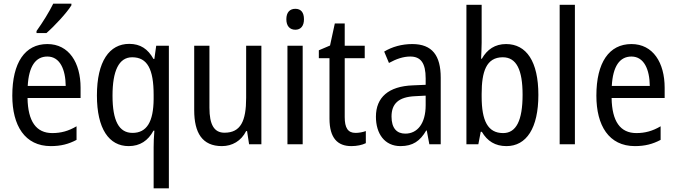

<svg xmlns="http://www.w3.org/2000/svg" viewBox="-20 -786 3684 1046"><path d="M369 -757V-766H270C248 -721 214 -666 179 -617V-606H233C275 -642 344 -716 369 -757ZM238 -546C116 -546 47 -445 47 -265C47 -102 115 10 257 10C311 10 354 -1 397 -24V-98C353 -72 312 -61 265 -61C177 -61 132 -125 130 -252H419V-308C419 -444 356 -546 238 -546ZM238 -478C307 -478 337 -407 338 -318H131C137 -425 174 -478 238 -478Z M817 16V240H900V-537H831L821 -465H816C786 -519 745 -547 684 -547C576 -547 508 -452 508 -266C508 -84 574 10 681 10C743 10 787 -20 816 -74H821C818 -39 817 -7 817 16ZM702 -62C628 -62 593 -128 593 -265C593 -399 627 -474 700 -474C783 -474 817 -409 817 -269V-246C816 -123 780 -62 702 -62Z M1404 -537H1321V-253C1321 -126 1291 -63 1203 -63C1147 -63 1121 -106 1121 -199V-537H1038V-186C1038 -62 1082 10 1189 10C1245 10 1294 -18 1321 -72H1326L1337 0H1404Z M1589 -738C1559 -738 1540 -719 1540 -681C1540 -644 1559 -624 1589 -624C1618 -624 1636 -644 1636 -681C1636 -719 1619 -738 1589 -738ZM1629 -537H1546V0H1629Z M1917 -62C1875 -62 1858 -90 1858 -148V-469H1967V-537H1858V-658H1804L1778 -538L1717 -512V-469H1775V-140C1775 -34 1819 10 1894 10C1924 10 1953 4 1973 -6V-72C1957 -66 1936 -62 1917 -62Z M2226 -546C2169 -546 2116 -531 2073 -505L2099 -443C2139 -465 2177 -478 2215 -478C2272 -478 2299 -443 2299 -359V-324L2229 -321C2097 -316 2028 -256 2028 -150C2028 -58 2075 10 2162 10C2229 10 2269 -18 2302 -75H2305L2319 0H2381V-363C2381 -483 2335 -546 2226 -546ZM2242 -262 2299 -265V-213C2299 -113 2254 -58 2188 -58C2142 -58 2113 -87 2113 -151C2113 -220 2150 -258 2242 -262Z M2604 -553V-760H2521V0H2586L2599 -68H2605C2635 -17 2678 10 2739 10C2848 10 2913 -88 2913 -269C2913 -451 2848 -546 2737 -546C2677 -546 2634 -517 2605 -466H2601C2602 -493 2604 -524 2604 -553ZM2719 -474C2794 -474 2827 -405 2827 -270C2827 -129 2792 -61 2721 -61C2638 -61 2604 -127 2604 -260V-275C2604 -395 2629 -474 2719 -474Z M3112 0V-760H3029V0Z M3420 -546C3298 -546 3229 -445 3229 -265C3229 -102 3297 10 3439 10C3493 10 3536 -1 3579 -24V-98C3535 -72 3494 -61 3447 -61C3359 -61 3314 -125 3312 -252H3601V-308C3601 -444 3538 -546 3420 -546ZM3420 -478C3489 -478 3519 -407 3520 -318H3313C3319 -425 3356 -478 3420 -478Z"/></svg>

Font: Noto Sans Malayalam Condensed
Style: Regular
Weight: 400
Width: 3
Designer: Jelle Bosma - Monotype Design Team
Foundry: Monotype Imaging Inc.
Version: Version 2.104